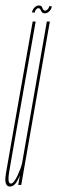

<svg xmlns="http://www.w3.org/2000/svg" viewBox="-42 -679 210 705"><path d="M25 0 31 -35Q28 -28 24.5 -20.5Q11.5 6 -5 6Q-10.5 6 -14 3.5Q-27 -5 -20 -43.5Q-11.5 -92.5 4.5 -184L78 -600H89L14.5 -179Q-0.5 -94.5 -8 -50Q-15 -10.5 -5 -5.5Q-3.5 -5 -2 -5Q8.5 -5 23 -35.5Q34.5 -60.5 39 -79.5L130 -600H141L36 0ZM122 -630Q112.5 -630 108.8 -639.5Q105 -649 99 -649Q94.5 -649 90.2 -644Q86 -639 86 -633H76Q76 -642 83.8 -650.5Q91.5 -659 101 -659Q111 -659 113.8 -649.5Q116.5 -640 124 -640Q128.5 -640 133.2 -645Q138 -650 138 -656H148Q148 -647 140 -638.5Q132 -630 122 -630Z"/></svg>

Font: Anybody UltraCondensed Thin
Style: Italic
Weight: 100
Width: 1
Italic angle: -10°
Designer: Tyler Finck
Foundry: Etcetera Type Company
Version: Version 1.010; ttfautohint (v1.8.3) -l 8 -r 50 -G 200 -x 14 